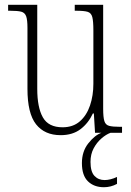

<svg xmlns="http://www.w3.org/2000/svg" viewBox="-20 -556 550 804"><path d="M234 10Q167 10 131 -35.5Q95 -81 95 -184V-439Q95 -473 89.5 -488Q84 -503 69 -507Q54 -511 23 -511H14V-536H136V-184Q136 -106 159.5 -64.5Q183 -23 242 -23Q286 -23 314.5 -48Q343 -73 357 -114.5Q371 -156 371 -205V-429Q371 -467 366.5 -484.5Q362 -502 347 -506.5Q332 -511 300 -511H293V-536H412V-101Q412 -65 417 -49Q422 -33 437 -29Q452 -25 481 -25H491V0H378L373 -81H369Q350 -40 317 -15Q284 10 234 10ZM415 228Q374 228 348.5 203.5Q323 179 323 127Q323 78 350 44Q377 10 405 0H443Q424 7 404.5 24Q385 41 372 65.5Q359 90 359 122Q359 163 375.5 180.5Q392 198 418 198Q442 198 470 185V214Q444 228 415 228Z"/></svg>

Font: Noto Serif Ethiopic Condensed ExtraLight
Style: Regular
Weight: 200
Width: 3
Designer: Monotype Design Team
Foundry: Monotype Imaging Inc.
Version: Version 2.102; ttfautohint (v1.8.4.7-5d5b)